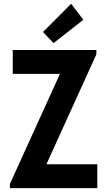

<svg xmlns="http://www.w3.org/2000/svg" viewBox="-20 -980 558 1000"><path d="M31.7 0V-22.5L290.5 -591.3V-595.2H46.4V-719.7H481.9V-696.8L223.6 -128.4V-124.5H486.8V0ZM258.8 -755.4 204.1 -813.5 350.6 -960.4 414.1 -877Z"/></svg>

Font: Reddit Sans Condensed
Style: Bold
Weight: 700
Designer: Stephen Hutchings
Foundry: Reddit
Version: Version 1.014